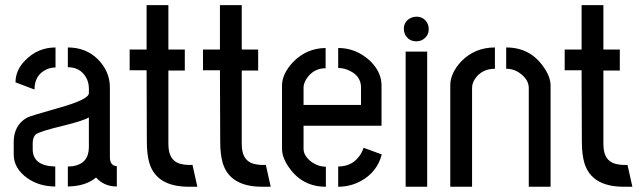

<svg xmlns="http://www.w3.org/2000/svg" viewBox="-20 -711 2433 731"><path d="M32.2 -123Q32.2 -69.3 85 -32.2Q129.9 -1 190.4 -1V-77.1Q105.5 -79.1 104.5 -141.6V-168Q105.5 -189.5 116.2 -199.2Q127.9 -210 220.7 -232.4Q293 -250 318.4 -263.7V-151.4Q318.4 -87.9 256.8 -78.1Q247.1 -77.1 238.3 -77.1V-1Q306.6 -2 345.7 -35.2Q376 -1 424.8 -1V-78.1Q399.4 -80.1 398.4 -110.4V-377.9Q398.4 -440.4 350.6 -487.3Q305.7 -530.3 238.3 -530.3V-455.1Q284.2 -455.1 306.6 -418Q318.4 -398.4 318.4 -375V-356.4Q318.4 -332 202.1 -299.8Q97.7 -270.5 82 -262.7Q32.2 -233.4 32.2 -169.9ZM39.1 -397.5 111.3 -370.1Q111.3 -424.8 156.2 -446.3Q172.9 -454.1 191.4 -454.1V-530.3Q124 -530.3 76.2 -481.4Q39.1 -444.3 39.1 -397.5Z M473.6 -443.4V-522.5H538.1V-691.4H621.1V-522.5H683.6V-442.4H621.1V-162.1Q621.1 -92.8 677.7 -85Q688.5 -83 699.2 -83H712.9L731.4 0H696.3Q576.2 -1 548.8 -89.8Q539.1 -123 539.1 -171.9L538.1 -443.4Z M752.9 -443.4V-522.5H817.4V-691.4H900.4V-522.5H962.9V-442.4H900.4V-162.1Q900.4 -92.8 957 -85Q967.8 -83 978.5 -83H992.2L1010.7 0H975.6Q855.5 -1 828.1 -89.8Q818.4 -123 818.4 -171.9L817.4 -443.4Z M1053.7 -144.5V-386.7Q1054.7 -431.6 1096.7 -475.6Q1147.5 -527.3 1219.7 -528.3V-451.2Q1172.9 -451.2 1146.5 -410.2Q1135.7 -392.6 1135.7 -377.9V-311.5H1354.5V-377.9Q1354.5 -421.9 1309.6 -442.4Q1289.1 -452.1 1267.6 -452.1V-528.3Q1335 -528.3 1387.7 -480.5Q1431.6 -438.5 1432.6 -387.7V-232.4H1135.7V-144.5Q1135.7 -117.2 1167 -93.8Q1192.4 -76.2 1220.7 -76.2V0Q1131.8 0 1081.1 -72.3Q1053.7 -110.4 1053.7 -144.5ZM1267.6 0V-77.1Q1326.2 -77.1 1355.5 -127.9Q1361.3 -138.7 1364.3 -148.4L1433.6 -123Q1416 -55.7 1353.5 -21.5Q1313.5 0 1267.6 0Z M1517.6 -600.6Q1517.6 -630.9 1545.9 -643.6Q1555.7 -647.5 1565.4 -647.5Q1594.7 -647.5 1608.4 -620.1Q1612.3 -610.4 1612.3 -600.6Q1612.3 -571.3 1585 -557.6Q1575.2 -553.7 1565.4 -553.7Q1535.2 -553.7 1521.5 -581.1Q1517.6 -590.8 1517.6 -600.6ZM1524.4 0V-514.6H1606.4V0Z M1694.3 0V-385.7Q1694.3 -432.6 1736.3 -477.5Q1788.1 -530.3 1864.3 -530.3V-449.2Q1814.5 -449.2 1788.1 -410.2Q1777.3 -393.6 1777.3 -376V0ZM1907.2 -449.2V-530.3Q1998 -530.3 2048.8 -457Q2076.2 -418.9 2076.2 -385.7V0H1993.2V-376Q1993.2 -406.2 1962.9 -429.7Q1938.5 -449.2 1907.2 -449.2Z M2129.9 -443.4V-522.5H2194.3V-691.4H2277.3V-522.5H2339.8V-442.4H2277.3V-162.1Q2277.3 -92.8 2334 -85Q2344.7 -83 2355.5 -83H2369.1L2387.7 0H2352.5Q2232.4 -1 2205.1 -89.8Q2195.3 -123 2195.3 -171.9L2194.3 -443.4Z"/></svg>

Font: Post No Bills Jaffna SemiBold
Style: Regular
Weight: 600
Designer: Kosala Senevirathne, Siva Puranthara, Lasantha Premarathna, Tharique Azeez
Foundry: Mooniak
Version: Version 1.220 ; ttfautohint (v1.6)